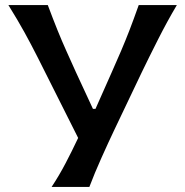

<svg xmlns="http://www.w3.org/2000/svg" viewBox="-20 -733 727 753"><path d="M182.5 0Q212.5 -45.5 237.2 -92.8Q262 -140 286.5 -192L128 -507.5Q102 -559 76.2 -605.8Q50.5 -652.5 13 -713H167.5Q189 -655.5 206 -613.5Q223 -571.5 240 -533.8Q257 -496 277.5 -450.5L344.5 -306H354.5L417.5 -448Q438.5 -495 455 -533.8Q471.5 -572.5 487.8 -614.5Q504 -656.5 524 -713H673.5Q635 -648 599.8 -578.2Q564.5 -508.5 536.5 -450.5L429 -225Q404.5 -173.5 377.8 -113.8Q351 -54 330.5 0Z"/></svg>

Font: Commissioner Flair Medium
Style: Regular
Weight: 500
Designer: Kostas Bartsokas
Foundry: Kostas Bartsokas
Version: Version 1.000; ttfautohint (v1.8.3)